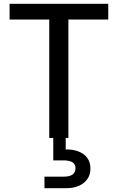

<svg xmlns="http://www.w3.org/2000/svg" viewBox="-20 -720 615 1002"><path d="M237 0V-618H30V-700H545V-618H337V0ZM212 262V202H311Q343 202 358.5 191Q374 180 374 158Q374 137 358.5 127Q343 117 311 117H258V-5H323V60Q359 59 388.5 70Q418 81 435 103.5Q452 126 452 160Q452 192 435.5 215Q419 238 391 250Q363 262 328 262Z"/></svg>

Font: DM Sans 11pt Medium
Style: Regular
Weight: 500
Version: Version 4.004;gftools[0.9.30]